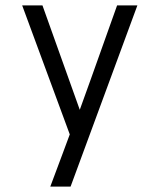

<svg xmlns="http://www.w3.org/2000/svg" viewBox="-20 -690 590 710"><path d="M241 0H166Q178 -31 189 -61.5Q200 -92 212 -123L238 -193L62 -670H137L275 -284L315 -395L413 -670H488Z"/></svg>

Font: Lode
Style: Regular
Weight: 400
Monospace: yes
Designer: Belleve Invis
Foundry: Belleve Invis
Version: Version 29.2.0; ttfautohint (v1.8.3)